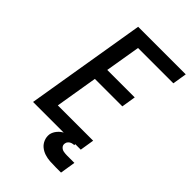

<svg xmlns="http://www.w3.org/2000/svg" viewBox="-265 -834 1107 1107"><g transform="rotate(45 288.0 -280.5)"><path d="M56 0H445L459 -87H171L214 -346H438L452 -433H228L264 -648H552L566 -735H178ZM413 174H458L473 80H413Q399 80 385 77.5Q371 75 361.5 64.5Q352 54 355 39Q356 30 363.5 22Q371 14 381 11Q391 8 400 8V-18Q378 -18 356 -15Q334 -12 312.5 -3Q291 6 275 25Q259 44 255 65Q252 88 260.5 109Q269 130 285.5 143.5Q302 157 323 164Q344 171 367 172.5Q390 174 413 174Z"/></g></svg>

Font: Iosevka Sparkle Medium Oblique
Style: Regular
Weight: 500
Italic angle: -9°
Designer: Belleve Invis
Foundry: Belleve Invis
Version: Version 4.5.0; ttfautohint (v1.8.3)